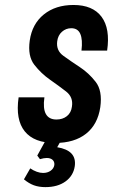

<svg xmlns="http://www.w3.org/2000/svg" viewBox="-20 -573 460 783"><path d="M389 -135.9Q398.3 -203 370.2 -239.1Q342.1 -275.3 305.2 -299.5Q268.3 -323.7 238.4 -345.4Q208.4 -367 213.3 -404.6Q216.4 -429 232.6 -443.4Q248.9 -457.9 270.7 -457.9Q297.4 -457.9 307.5 -434.8Q317.6 -411.7 312.3 -366.7H416.9Q430 -456.4 394.1 -504.6Q358.1 -552.7 279.6 -552.7Q206.6 -552.7 158.8 -514.1Q111 -475.6 101.3 -407.6Q92.3 -344.3 120.1 -308.6Q148 -273 183.9 -248Q219.7 -223 249.5 -199.9Q279.3 -176.7 273.4 -138.6Q270.3 -113.3 252.9 -99.4Q235.4 -85.6 210.3 -85.6Q179.6 -85.6 167.1 -108.1Q154.6 -130.6 161.1 -176H55.9Q42.7 -84.9 80.9 -37.4Q119.1 10 204.6 10Q283.4 10 331 -27.7Q378.6 -65.4 389 -135.9ZM142.9 76.1Q150.6 73.7 157.6 72.5Q164.6 71.3 170.6 71.3Q185.9 71.3 194.4 78.9Q202.9 86.6 201.6 99.9Q199.3 114.3 186.5 123.3Q173.7 132.3 155.7 132.3Q143.3 132.3 129.9 127.4Q116.4 122.6 103.4 113.6L77.6 158.4Q97.6 175 118.1 182.6Q138.7 190.1 165.1 190.1Q215.1 190.1 247.2 166.9Q279.3 143.6 285 104.3Q289.3 72.3 271.4 53.1Q253.4 34 213.3 27.4L239.3 -18.7H176.1L132 61.4Z"/></svg>

Font: Secuela ExtLt
Style: Italic
Weight: 200
Italic angle: -8°
Designer: Fernando Haro
Foundry: deFharo
Version: Version 1.704